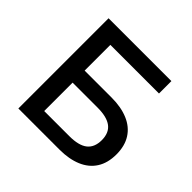

<svg xmlns="http://www.w3.org/2000/svg" viewBox="-173 -883 1061 1061"><g transform="rotate(45 358.0 -352.5)"><path d="M103 0V-705H594V-608H214V-407H425Q499 -407 553.5 -384Q608 -361 637 -315.5Q666 -270 666 -204Q666 -137 637 -91.5Q608 -46 553.5 -23Q499 0 425 0ZM214 -91H410Q484 -91 518.5 -118.5Q553 -146 553 -202Q553 -259 517.5 -286Q482 -313 409 -313H214Z"/></g></svg>

Font: Nunito Sans 7pt SemiBold
Style: Regular
Weight: 600
Designer: Vernon Adams
Foundry: Vernon Adams
Version: Version 3.101;gftools[0.9.27]